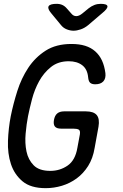

<svg xmlns="http://www.w3.org/2000/svg" viewBox="-20 -970 640 1000"><path d="M396 -270Q399 -290 390 -295Q381 -300 361 -300H298Q275 -300 266 -311Q257 -322 261 -345Q265 -368 278 -379Q291 -390 314 -390H427Q468 -390 484 -370.5Q500 -351 493 -310L473 -200Q464 -145 439 -105.5Q414 -66 379 -40.5Q344 -15 302.5 -2.5Q261 10 218 10Q140 10 97.5 -25.5Q55 -61 37 -115.5Q19 -170 21.5 -236.5Q24 -303 36 -365Q49 -429 70 -495.5Q91 -562 127 -616.5Q163 -671 217.5 -706Q272 -741 352 -741Q393 -741 423.5 -731.5Q454 -722 476 -702.5Q498 -683 511 -655Q524 -627 529 -589Q532 -561 518 -546Q504 -531 476 -531Q459 -531 450 -538.5Q441 -546 439 -568Q435 -610 408 -630.5Q381 -651 338 -651Q283 -651 245.5 -621Q208 -591 184 -547.5Q160 -504 147 -454.5Q134 -405 126 -365Q118 -324 113.5 -274Q109 -224 118 -181Q127 -138 155.5 -109Q184 -80 242 -80Q292 -80 332 -107.5Q372 -135 383 -200ZM275 -950Q292 -950 305 -944Q318 -938 328 -926L351 -900Q362 -886 377 -886Q392 -886 409 -900L442 -927Q456 -938 471.5 -944Q487 -950 504 -950Q537 -950 539.5 -938Q542 -926 514 -903L439 -839Q421 -824 400.5 -817Q380 -810 363 -810Q346 -810 328 -817Q310 -824 298 -839L246 -902Q226 -926 233.5 -938Q241 -950 275 -950Z"/></svg>

Font: Maple Mono NL
Style: Italic
Weight: 400
Italic angle: -10°
Monospace: yes
Designer: subframe7536
Version: Version 7.000